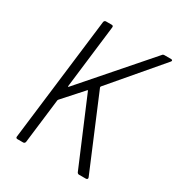

<svg xmlns="http://www.w3.org/2000/svg" viewBox="-168 -810 852 919"><g transform="rotate(30 258.5 -350.0)"><path d="M64 0H96C102 0 106 -4 107 -10L137 -257C138 -259 139 -260 140 -262L236 -369C239 -372 241 -372 241 -369L394 -7C396 -3 400 0 404 0H442C450 0 454 -5 451 -12L283 -412C283 -414 283 -416 284 -418L514 -688C520 -694 518 -700 510 -700H474C469 -700 464 -699 461 -694L152 -340C150 -337 147 -339 148 -342L190 -690C191 -696 188 -700 182 -700H150C144 -700 140 -696 139 -690L56 -10C55 -4 58 0 64 0Z"/></g></svg>

Font: Barlow Semi Condensed Light
Style: Italic
Weight: 300
Width: 4
Italic angle: -7°
Designer: Jeremy Tribby
Foundry: Tribby Type
Version: Version 1.422;hotconv 1.0.109;makeotfexe 2.5.65596